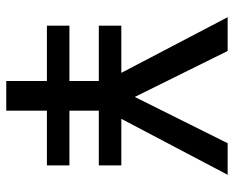

<svg xmlns="http://www.w3.org/2000/svg" viewBox="-87 -661 748 614"><g transform="rotate(90 287.0 -354.0)"><path d="M539 -708 360 -368H509V-296H334V-202H509V-130H334V0H239V-130H62V-202H239V-296H62V-368H213L35 -708H143L290 -411L438 -708Z"/></g></svg>

Font: Telex
Style: Regular
Weight: 400
Designer: Andres Torresi
Foundry: Andres Torresi
Version: Version 1.100